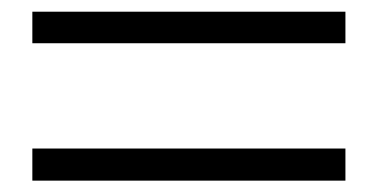

<svg xmlns="http://www.w3.org/2000/svg" viewBox="-20 -534 654 333"><path d="M579.1 -220.7H36.1V-276.4H579.1ZM579.1 -459H36.1V-513.7H579.1Z"/></svg>

Font: Bpmf Zihi Serif Heavy
Style: Heavy
Weight: 900
Foundry: But Ko
Version: Version 1.320